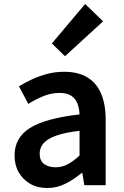

<svg xmlns="http://www.w3.org/2000/svg" viewBox="-20 -929 623 963"><path d="M217 14Q168 14 131.5 -7Q95 -28 74 -64.5Q53 -101 53 -149Q53 -239 131 -287.5Q209 -336 379 -355Q378 -385 368.5 -409.5Q359 -434 337.5 -448.5Q316 -463 279 -463Q237 -463 198 -447Q159 -431 122 -408L75 -496Q106 -515 141.5 -531.5Q177 -548 217.5 -558.5Q258 -569 302 -569Q372 -569 418 -541Q464 -513 487 -459.5Q510 -406 510 -329V0H403L393 -61H389Q352 -30 309 -8Q266 14 217 14ZM259 -90Q292 -90 320.5 -105.5Q349 -121 379 -149V-273Q304 -264 260 -248Q216 -232 197.5 -209.5Q179 -187 179 -159Q179 -122 201.5 -106Q224 -90 259 -90ZM306 -647 240 -711 407 -909 497 -822Z"/></svg>

Font: Noto Sans SC SemiBold
Style: Regular
Weight: 600
Designer: Ryoko NISHIZUKA 西塚涼子 (kana, bopomofo & ideographs); Paul D. Hunt (Latin, Greek & Cyrillic); Sandoll Communications 산돌커뮤니
Foundry: Adobe
Version: Version 2.004-H2;hotconv 1.0.118;makeotfexe 2.5.65603